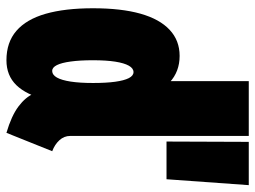

<svg xmlns="http://www.w3.org/2000/svg" viewBox="-119 -673 800 602"><g transform="rotate(90 281.0 -372.0)"><path d="M168.9 7.8Q112.8 7.8 76.7 -23.4Q40.5 -54.7 23.2 -115.2Q5.9 -175.8 5.9 -263.7Q5.9 -352.1 22.9 -412.4Q40 -472.7 73.5 -503.9Q106.9 -535.2 155.3 -535.2Q204.6 -535.2 238.3 -503.9Q272 -472.7 289.3 -412.4Q306.6 -352.1 306.6 -263.7Q306.6 -175.8 292 -115.2Q277.3 -54.7 247.1 -23.4Q216.8 7.8 168.9 7.8ZM202.1 -135.7Q214.8 -135.7 223.1 -150.4Q231.4 -165 235.8 -193.6Q240.2 -222.2 240.2 -263.7Q240.2 -305.2 236.3 -333.3Q232.4 -361.3 224.9 -376Q217.3 -390.6 206.1 -390.6Q194.3 -390.6 186 -376Q177.7 -361.3 173.3 -333.3Q168.9 -305.2 168.9 -263.7Q168.9 -222.2 172.9 -193.6Q176.8 -165 184.1 -150.4Q191.4 -135.7 202.1 -135.7ZM396.5 7.8Q343.3 -7.8 313.7 -30Q284.2 -52.2 273.4 -78.1L278.3 -70.3H241.2L243.2 -133.8V-435.5L225.6 -490.2H234.4V-752H406.2V-192.4Q406.2 -172.9 419.7 -158.2Q433.1 -143.6 454.1 -135.7ZM423.8 -494.1 424.8 -752H560.5L542 -494.1Z"/></g></svg>

Font: Reddit Mono Black
Style: Regular
Weight: 900
Monospace: yes
Designer: Stephen Hutchings
Foundry: Reddit
Version: Version 1.014